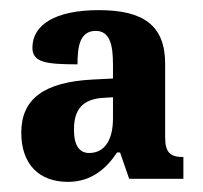

<svg xmlns="http://www.w3.org/2000/svg" viewBox="-20 -739 401 379"><path d="M114 -380C160 -380 190 -406 211 -438H217L235 -386H342V-429C316 -429 306 -438 306 -468V-613C306 -689 263 -719 175 -719C89 -719 44 -690 44 -645C44 -616 70 -612 133 -612C133 -646 137 -678 169 -678C197 -678 203 -650 203 -612V-584L163 -582C67 -577 22 -544 22 -477C22 -415 57 -380 114 -380ZM156 -437C138 -437 126 -450 126 -483C126 -522 142 -544 186 -546L203 -547V-505C203 -465 188 -437 156 -437Z"/></svg>

Font: Noto Serif Tamil ExtraCondensed ExtraBold
Style: Regular
Weight: 800
Width: 2
Designer: Indian Type Foundry, Tom Grace, and the Monotype Design Team
Foundry: Monotype Imaging Inc.
Version: Version 2.004